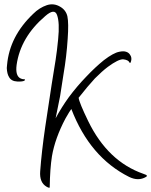

<svg xmlns="http://www.w3.org/2000/svg" viewBox="-20 -873 711 903"><path d="M200.6 -848.8C176.9 -840.8 155.3 -827.2 136 -807.8C62 -737.4 21.1 -657.4 13.2 -567.6C12.3 -562.3 11.9 -557.5 11.9 -553.1C12.8 -534.6 16.3 -520.5 22.4 -510.8C29.5 -497.6 42.2 -490.6 60.7 -489.7C80.1 -488.8 92 -490.6 96.4 -495C99 -498.5 97.7 -500.3 92.4 -500.3C87.1 -500.3 81.8 -501.6 76.6 -504.2C59.8 -512.2 53.7 -533.3 58.1 -567.6C70.4 -654.7 115.3 -731.3 192.7 -797.3C221.8 -822.8 240.2 -824.6 248.2 -802.6C257 -778.8 258.7 -740.5 253.4 -687.7C249.9 -651.6 246 -619.5 241.6 -591.4C235.4 -555.3 229.2 -517 223.1 -476.5C218.7 -449.2 208.6 -382.4 192.7 -275.9C181.3 -197.6 173.4 -128 169 -67.3C166.3 -32.1 176.4 -7.9 199.3 5.3C209 10.6 213.8 11.4 213.8 7.9C214.7 -51 218.2 -99.9 224.4 -138.6C234.1 -194.9 255.2 -253.9 287.8 -315.5C301.8 -340.1 311.1 -355.1 315.5 -360.4C373.6 -209 464.2 -102.5 587.4 -40.9C616.4 -26.8 642.8 -26.8 666.6 -40.9C669.2 -41.8 670.6 -43.6 670.6 -46.2C671.4 -48.8 666.2 -51.9 654.7 -55.4C543 -94.2 456.3 -176.9 394.7 -303.6C366.5 -361.7 351.6 -398.2 349.8 -413.2C378.8 -450.1 404.4 -480.5 426.4 -504.2C449.2 -527.1 469.5 -545.2 487.1 -558.4C520.5 -583 544.7 -594.9 559.7 -594C575.5 -592.2 585.2 -587.4 588.7 -579.5C591.4 -574.2 594 -576.4 596.6 -586.1C599.3 -596.6 598 -605.9 592.7 -613.8C588.3 -621.7 581.7 -627 572.9 -629.6C565 -632.3 554.4 -632.3 541.2 -629.6C522.7 -626.1 498.5 -612.9 468.6 -590C440.4 -567.2 412.7 -541.2 385.4 -512.2C356.4 -482.2 329.1 -450.1 303.6 -415.8C280.7 -384.1 260 -351.1 241.6 -316.8C248.6 -351.1 255.6 -385.9 262.7 -421.1C265.3 -439.6 270.6 -473.4 278.5 -522.7C288.2 -579 294.8 -634.9 298.3 -690.4C301.8 -739.6 301.4 -774.8 297 -796C292.6 -815.3 281.6 -830.3 264 -840.8C243.8 -853.2 222.6 -855.8 200.6 -848.8Z"/></svg>

Font: Impossible
Style: Reguler
Weight: 400
Designer: Ahsan Design
Foundry: Designer
Version: Version 3.16.0